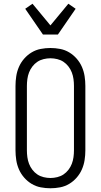

<svg xmlns="http://www.w3.org/2000/svg" viewBox="-20 -1000 540 1028"><path d="M250 8Q224 8 198 3Q172 -2 149.5 -15.5Q127 -29 109.5 -49Q92 -69 81.5 -93Q71 -117 67 -143Q63 -169 63 -195V-540Q63 -566 67 -592Q71 -618 81.5 -642Q92 -666 109.5 -686Q127 -706 149.5 -719.5Q172 -733 198 -738Q224 -743 250 -743Q276 -743 302 -738Q328 -733 350.5 -719.5Q373 -706 390.5 -686Q408 -666 418.5 -642Q429 -618 433 -592Q437 -566 437 -540V-195Q437 -169 433 -143Q429 -117 418.5 -93Q408 -69 390.5 -49Q373 -29 350.5 -15.5Q328 -2 302 3Q276 8 250 8ZM250 -47Q268 -47 286.5 -51.5Q305 -56 320 -66Q335 -76 346.5 -91Q358 -106 364.5 -123Q371 -140 373.5 -158.5Q376 -177 376 -195V-540Q376 -558 373.5 -576.5Q371 -595 364.5 -612Q358 -629 346.5 -644Q335 -659 320 -669Q305 -679 286.5 -683.5Q268 -688 250 -688Q232 -688 213.5 -683.5Q195 -679 180 -669Q165 -659 153.5 -644Q142 -629 135.5 -612Q129 -595 126.5 -576.5Q124 -558 124 -540V-195Q124 -177 126.5 -158.5Q129 -140 135.5 -123Q142 -106 153.5 -91Q165 -76 180 -66Q195 -56 213.5 -51.5Q232 -47 250 -47ZM210 -815 115 -953 154 -980 250 -864 346 -980 385 -953 290 -815Z"/></svg>

Font: Iosevka Curly Slab Light
Style: Regular
Weight: 300
Monospace: yes
Designer: Belleve Invis
Foundry: Belleve Invis
Version: Version 22.1.2; ttfautohint (v1.8.4)